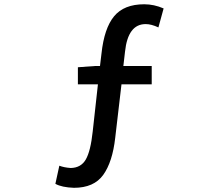

<svg xmlns="http://www.w3.org/2000/svg" viewBox="-20 -770 1040 899"><path d="M746.1 -730.5 721.7 -641.6Q688.5 -657.2 662.1 -657.2Q579.1 -657.2 565.4 -528.3L557.6 -460.9H690.4V-375H548.8L519.5 -125Q506.8 -11.7 463.4 48.8Q419.9 109.4 326.2 109.4Q269.5 107.4 239.3 90.8L257.8 5.9Q280.3 14.6 311.5 16.6Q359.4 15.6 381.8 -23.4Q404.3 -62.5 414.1 -154.3L438.5 -375H344.7V-455.1L423.8 -460.9H448.2L455.1 -518.6Q467.8 -637.7 514.2 -693.8Q560.5 -750 655.3 -750Q701.2 -750 746.1 -730.5Z"/></svg>

Font: Gen Shin Gothic Monospace Medium
Style: Regular
Weight: 500
Designer: [Source Han Sans]
Ryoko NISHIZUKA  (kana & ideographs); Paul D. Hunt (Latin, Greek & Cyrillic); Wenlong ZHANG  (bopomofo
Version: Version 1.002.20150607